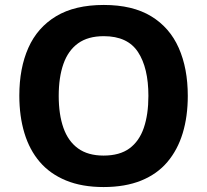

<svg xmlns="http://www.w3.org/2000/svg" viewBox="-20 -745 836 775"><path d="M738 -358Q738 -275 717.5 -207.5Q697 -140 655.5 -91Q614 -42 549.5 -16Q485 10 398 10Q311 10 246.5 -16.5Q182 -43 140.5 -91.5Q99 -140 78.5 -208Q58 -276 58 -359Q58 -470 94.5 -552Q131 -634 206.5 -679.5Q282 -725 399 -725Q515 -725 590 -679.5Q665 -634 701.5 -551.5Q738 -469 738 -358ZM217 -358Q217 -283 236 -229Q255 -175 295 -146Q335 -117 398 -117Q463 -117 502.5 -146Q542 -175 560.5 -229Q579 -283 579 -358Q579 -471 537 -535Q495 -599 399 -599Q335 -599 295 -570Q255 -541 236 -487Q217 -433 217 -358Z"/></svg>

Font: Noto Sans Sinhala
Style: Regular
Weight: 400
Designer: Jelle Bosma - Monotype Design Team
Foundry: Monotype Imaging Inc.
Version: Version 2.006